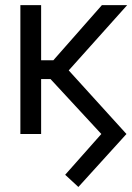

<svg xmlns="http://www.w3.org/2000/svg" viewBox="-20 -536 529 768"><path d="M293.5 211.9 240.7 163.1 385.3 0 182.1 -219.7H144.5V0H61.5V-515.6H144.5V-294.9H193.4L387.7 -515.6H488.8L254.9 -254.4L485.8 0Z"/></svg>

Font: Inter Display
Style: Regular
Weight: 400
Designer: Rasmus Andersson
Foundry: rsms
Version: Version 4.001;git-9221beed3